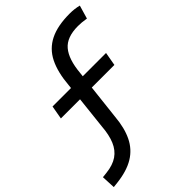

<svg xmlns="http://www.w3.org/2000/svg" viewBox="-307 -863 1214 1214"><g transform="rotate(-45 300.0 -255.5)"><path d="M-27.3 231 -31.7 138.2 3.9 134.3Q66.4 127.4 105.5 100.6Q144.5 73.7 164.8 25.4Q185.1 -22.9 190.4 -93.8L226.6 -424.8Q235.4 -533.7 270.3 -603.8Q305.2 -673.8 373.8 -708Q442.4 -742.2 551.3 -742.2Q593.8 -742.2 632.3 -732.4L606 -642.6Q583.5 -646.5 566.2 -647.9Q548.8 -649.4 532.2 -649.4Q432.6 -649.4 387.5 -595.9Q342.3 -542.5 332.5 -429.7L293 -79.1Q285.2 14.2 253.9 78.6Q222.7 143.1 162.6 179.7Q102.5 216.3 7.3 227.1ZM43 -312.5 59.1 -403.3H537.6L521.5 -312.5Z"/></g></svg>

Font: Cascadia Mono NF
Style: Italic
Weight: 400
Italic angle: -10°
Monospace: yes
Designer: Aaron Bell
Foundry: Saja Typeworks
Version: Version 2404.023